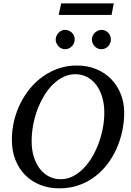

<svg xmlns="http://www.w3.org/2000/svg" viewBox="-20 -1062 750 1099"><path d="M577.1 -417Q577.1 -466.8 564.7 -507.3Q552.2 -547.9 530 -576.9Q507.8 -606 477.3 -621.6Q446.8 -637.2 411.1 -637.2Q374.5 -637.2 341.8 -621.1Q309.1 -605 281.2 -577.1Q253.4 -549.3 231.2 -512Q209 -474.6 193.4 -432.1Q177.7 -389.6 169.4 -344Q161.1 -298.3 161.1 -253.9Q161.1 -203.1 174.1 -162.8Q187 -122.6 209.2 -94.5Q231.4 -66.4 261.7 -51.3Q292 -36.1 327.1 -36.1Q363.8 -36.1 396.5 -52.5Q429.2 -68.8 457 -97.2Q484.9 -125.5 507.1 -162.8Q529.3 -200.2 544.9 -242.7Q560.5 -285.2 568.8 -329.8Q577.1 -374.5 577.1 -417ZM690.9 -417Q690.9 -364.3 679.7 -311.8Q668.5 -259.3 647 -210.9Q625.5 -162.6 593.8 -121.3Q562 -80.1 520.8 -49.3Q479.5 -18.6 429 -1.2Q378.4 16.1 319.8 16.1Q259.8 16.1 210 -3.7Q160.2 -23.4 124 -60.1Q87.9 -96.7 67.9 -147.9Q47.9 -199.2 47.9 -262.2Q47.9 -315.9 60.1 -368.2Q72.3 -420.4 95.5 -467.8Q118.7 -515.1 151.6 -555.2Q184.6 -595.2 225.8 -624.5Q267.1 -653.8 316.2 -670.4Q365.2 -687 419.9 -687Q481.9 -687 532.2 -665.8Q582.5 -644.5 617.7 -607.9Q652.8 -571.3 671.9 -522Q690.9 -472.7 690.9 -417ZM407.7 -836.4Q407.7 -825.2 403.3 -814.9Q398.9 -804.7 391.4 -796.9Q383.8 -789.1 373.8 -784.7Q363.8 -780.3 352.5 -780.3Q341.8 -780.3 332 -784.7Q322.3 -789.1 314.9 -796.9Q307.6 -804.7 303.2 -814.5Q298.8 -824.2 298.8 -835.4Q298.8 -846.2 303.2 -856.2Q307.6 -866.2 314.9 -874Q322.3 -881.8 332 -886.5Q341.8 -891.1 352.5 -891.1Q363.8 -891.1 373.8 -886.7Q383.8 -882.3 391.4 -875Q398.9 -867.7 403.3 -857.7Q407.7 -847.7 407.7 -836.4ZM614.7 -836.4Q614.7 -825.2 610.6 -814.9Q606.4 -804.7 599.1 -796.9Q591.8 -789.1 581.8 -784.7Q571.8 -780.3 560.5 -780.3Q549.3 -780.3 539.3 -784.7Q529.3 -789.1 522 -796.9Q514.6 -804.7 510.3 -814.9Q505.9 -825.2 505.9 -836.4Q505.9 -846.7 510.5 -856.7Q515.1 -866.7 522.7 -874.3Q530.3 -881.8 540.3 -886.5Q550.3 -891.1 560.5 -891.1Q571.8 -891.1 581.8 -886.7Q591.8 -882.3 599.1 -875Q606.4 -867.7 610.6 -857.7Q614.7 -847.7 614.7 -836.4ZM618.7 -976.6H315.9L330.1 -1042.5H631.3Z"/></svg>

Font: Charis SIL
Style: Italic
Weight: 400
Italic angle: -11°
Foundry: SIL International
Version: Version 4.112